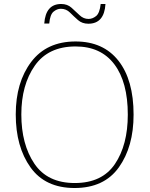

<svg xmlns="http://www.w3.org/2000/svg" viewBox="-20 -933 750 963"><path d="M650 -358Q650 -532 574 -628.5Q498 -725 359 -725Q214 -725 136.5 -622.5Q59 -520 59 -359Q59 -197 133 -93.5Q207 10 354 10Q502 10 576 -93.5Q650 -197 650 -358ZM87 -359Q87 -507 154.5 -603.5Q222 -700 359 -700Q486 -700 553.5 -610.5Q621 -521 621 -358Q621 -206 556.5 -110.5Q492 -15 355 -15Q218 -15 152.5 -112Q87 -209 87 -359ZM509 -913H485Q480 -867 462 -852.5Q444 -838 424 -838Q399 -838 379.5 -856.5Q360 -875 339 -894Q318 -913 287 -913Q209 -913 202 -815H227Q231 -860 248.5 -874.5Q266 -889 285 -889Q312 -889 331 -870Q350 -851 371 -832.5Q392 -814 423 -814Q503 -814 509 -913Z"/></svg>

Font: Noto Sans Display Thin
Style: Regular
Weight: 250
Designer: Monotype Design Team
Foundry: Monotype Imaging Inc.
Version: Version 1.900